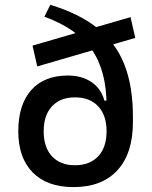

<svg xmlns="http://www.w3.org/2000/svg" viewBox="-20 -760 626 790"><path d="M418.5 -132.8V-325.2Q418.5 -468.3 357.9 -555.2Q297.4 -642.1 162.6 -691.4L187 -740.2Q306.2 -704.1 381.1 -644.3Q456.1 -584.5 491.5 -495.1Q526.9 -405.8 526.9 -280.3V-256.8ZM288.6 -80.1Q349.6 -80.1 384 -116.9Q418.5 -153.8 418.5 -219.7Q418.5 -285.6 384 -322.5Q349.6 -359.4 288.6 -359.4Q228 -359.4 193.8 -322.5Q159.7 -285.6 159.7 -219.7Q159.7 -153.8 193.8 -116.9Q228 -80.1 288.6 -80.1ZM282.7 9.8Q173.8 9.8 114.5 -50.5Q55.2 -110.8 55.2 -219.7Q55.2 -329.1 108.4 -389.2Q161.6 -449.2 259.3 -449.2Q316.9 -449.2 356.7 -422.1Q396.5 -395 409.7 -345.7H445.8V-199.2L526.9 -256.8Q526.9 -129.4 463.4 -59.8Q399.9 9.8 282.7 9.8ZM133.3 -486.8 113.8 -572.3 517.1 -689.5 536.6 -604Z"/></svg>

Font: Cascadia Mono
Style: Regular
Weight: 400
Monospace: yes
Designer: Aaron Bell
Foundry: Saja Typeworks
Version: Version 2102.003